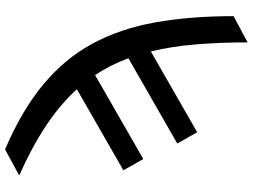

<svg xmlns="http://www.w3.org/2000/svg" viewBox="-142 -663 1018 774"><g transform="rotate(-90 367.0 -276.0)"><path d="M583.1 213.1Q583.1 99.4 574.9 2.7Q566.8 -94.1 546.5 -176.8L220.9 9.9L175.4 -70.3L519.2 -267.4Q492.2 -340.6 451.3 -401.6L112.9 -207.4L67.5 -287.6L394.2 -475.1Q276.3 -605.8 46.9 -707.4L151.6 -764.6Q309.3 -697.1 413.4 -610.6Q517.4 -524.1 577.8 -412.8Q638.1 -301.5 663.5 -160.5Q688.9 -19.5 688.9 156.6Z"/></g></svg>

Font: Linik Sans Medium
Style: Regular
Weight: 500
Designer: Rasmus Andersson (font), Cristiano Sobral (main changes)
Foundry: rsms
Version: Version 3.018;June 1, 2022;FontCreator 14.0.0.2814 64-bit; t